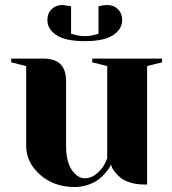

<svg xmlns="http://www.w3.org/2000/svg" viewBox="-20 -735 690 770"><path d="M25 -500H155Q245 -500 245 -410V-150Q245 -87 268 -53.5Q291 -20 320 -20Q347 -20 369.5 -40Q392 -60 401 -80L410 -100V-470L350 -485V-500H630V-485L570 -470V5H560Q528 5 502 -3Q476 -11 462.5 -23Q449 -35 439.5 -47Q430 -59 428 -67L425 -75Q423 -71 420 -65Q417 -59 404.5 -43.5Q392 -28 376.5 -16Q361 -4 335 5.5Q309 15 280 15Q196 15 140.5 -34.5Q85 -84 85 -150V-470L25 -485ZM369 -598 375 -600V-710Q395 -715 410 -715Q436 -715 453 -698Q470 -681 470 -655Q470 -618 433.5 -594Q397 -570 320 -570Q243 -570 206.5 -594Q170 -618 170 -655Q170 -681 187 -698Q204 -715 230 -715L265 -710V-600L271 -598Q277 -596 291 -593Q305 -590 320 -590Q335 -590 349 -593Q363 -596 369 -598Z"/></svg>

Font: Yeseva One
Style: Regular
Weight: 400
Designer: Jovanny Lemonad
Foundry: Jovanny Lemonad
Version: Version 2.000